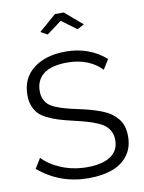

<svg xmlns="http://www.w3.org/2000/svg" viewBox="-100 -1001 807 1075"><g transform="rotate(-10 303.5 -463.0)"><path d="M190.9 -847.2 289.1 -932.1H338.9L438 -847.2L398.9 -826.2L314 -889.2L229 -826.2ZM503.9 -577.1Q472.7 -611.8 422.4 -632.3Q372.1 -652.8 310.1 -652.8Q218.8 -652.8 174.3 -618.4Q129.9 -584 129.9 -521Q129.9 -496.1 137.9 -477.3Q146 -458.5 159.7 -445.3Q173.3 -432.1 199.5 -421.1Q225.6 -410.2 253.7 -402.3Q281.7 -394.5 327.1 -384.8Q368.2 -376 398.2 -367.4Q428.2 -358.9 457.8 -347.2Q487.3 -335.4 507.1 -320.8Q526.9 -306.2 542.7 -286.9Q558.6 -267.6 565.9 -242.4Q573.2 -217.3 573.2 -186Q573.2 -122.6 539.8 -78.6Q506.3 -34.7 449.7 -14.4Q393.1 5.9 316.9 5.9Q152.3 5.9 32.2 -97.2L66.9 -153.8Q106.9 -110.8 174.1 -83.5Q241.2 -56.2 318.8 -56.2Q404.8 -56.2 451.9 -87.4Q499 -118.7 499 -179.2Q499 -205.1 489.7 -224.9Q480.5 -244.6 464.8 -259Q449.2 -273.4 420.9 -285.6Q392.6 -297.9 362.1 -306.6Q331.5 -315.4 285.2 -326.2Q236.8 -337.4 204.1 -347.7Q171.4 -357.9 141.6 -372.8Q111.8 -387.7 94.7 -406.2Q77.6 -424.8 67.9 -450.9Q58.1 -477.1 58.1 -511.2Q58.1 -607.9 127.7 -661.4Q197.3 -714.8 311 -714.8Q444.3 -714.8 538.1 -632.8Z"/></g></svg>

Font: Rawline
Style: Regular
Weight: 400
Designer: Matt McInerney, Pablo Impallari, Rodrigo Fuenzalida
Foundry: Matt McInerney, Pablo Impallari, Rodrigo Fuenzalida
Version: Version 4.020;PS 004.020;hotconv 1.0.88;makeotf.lib2.5.64775